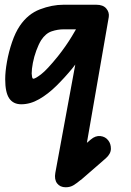

<svg xmlns="http://www.w3.org/2000/svg" viewBox="-20 -436 554 812"><path d="M2 -101Q2 -133 9.5 -175Q17 -217 31 -258Q45 -299 64 -327Q98 -377 149 -396.5Q200 -416 249 -416H366V-312H249Q224 -312 198.5 -303.5Q173 -295 154 -266Q143 -248 133.5 -222Q124 -196 119 -170Q114 -144 114 -125Q114 -121 115.5 -112Q117 -103 121 -103Q129 -103 153.5 -121.5Q178 -140 225 -198Q259 -241 284 -282.5Q309 -324 331 -364H404Q390 -314 373 -278.5Q356 -243 335 -212.5Q314 -182 286 -147Q254 -108 218.5 -73Q183 -38 145.5 -16.5Q108 5 70 5Q36 5 19 -20Q2 -45 2 -101ZM438 158Q449 172 449 193Q449 214 428 233L321 326L270 234L364 154Q384 137 405 139.5Q426 142 438 158ZM258 356Q234 356 221.5 339.5Q209 323 214 295L345 -416H387Q416 -416 429.5 -400Q443 -384 440 -364L320 326Q306 338 291.5 347Q277 356 258 356Z"/></svg>

Font: Edu QLD Beginner
Style: Bold
Weight: 700
Designer: Tina and Corey Anderson
Foundry: Google for Education
Version: Version 1.003